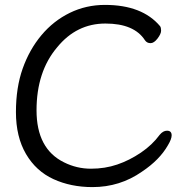

<svg xmlns="http://www.w3.org/2000/svg" viewBox="-20 -739 743 783"><path d="M357 24Q269 24 198 -8.5Q127 -41 86 -111Q45 -181 45 -282Q45 -382 72.5 -459.5Q100 -537 149 -595.5Q198 -654 264.5 -686.5Q331 -719 408 -719Q560 -719 633 -632Q637 -626 637 -614Q637 -601 622.5 -582Q608 -563 594 -563Q579 -563 571 -575Q527 -643 410 -643Q292 -643 213 -546Q129 -447 129 -289Q129 -132 241 -77Q293 -51 351 -51Q408 -51 458 -68Q508 -85 554.5 -116.5Q601 -148 631 -189Q645 -206 661 -206Q680 -206 680 -187Q680 -172 665 -147Q631 -87 559 -39Q469 24 357 24Z"/></svg>

Font: LXGW WenKai Lite Medium
Style: Regular
Weight: 500
Designer: LXGW / Fontworks Inc.
Foundry: LXGW / Fontworks Inc.
Version: Version 1.511; March 25, 2025